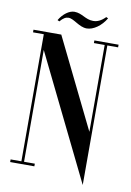

<svg xmlns="http://www.w3.org/2000/svg" viewBox="-96 -889 684 1000"><g transform="rotate(10 246.0 -389.0)"><path d="M190.5 -793C219.5 -793 252 -754.5 292.5 -754.5C327.5 -754.5 368.3 -783 393.3 -825.5L383 -830.5C361 -808 340.5 -798.9 318.5 -798.9C277 -798.9 256 -829 215 -829C188 -829 156.2 -806 135.7 -771L146 -766C162.5 -786 176.5 -793 190.5 -793ZM471 -700H343V-686H400V-226.6L168 -700H21V-686H78V-14H21V0H149V-14H92V-605.5L414 52V-686H471Z"/></g></svg>

Font: Picaflor 36 pt
Style: Regular
Weight: 400
Designer: Ariel Martín Pérez
Foundry: Tunera Type Foundry
Version: Version 1.000;hotconv 1.0.109;makeotfexe 2.5.65596